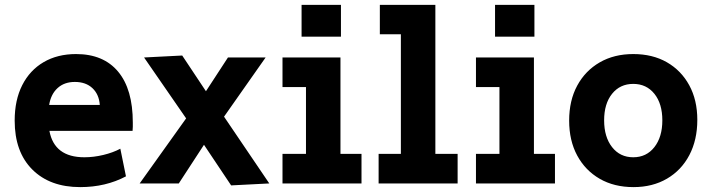

<svg xmlns="http://www.w3.org/2000/svg" viewBox="-20 -750 2911 785"><path d="M308 15Q184 15 112 -57Q40 -129 40 -257Q40 -341 71 -402Q102 -463 158.5 -496Q215 -529 291 -529Q403 -529 463 -457Q523 -385 523 -249Q523 -240 523 -231.5Q523 -223 522 -215H182Q202 -107 325 -107Q363 -107 402.5 -116.5Q442 -126 472 -142L495 -29Q412 15 308 15ZM181 -321H388Q385 -364 358 -389.5Q331 -415 286 -415Q243 -415 215.5 -390Q188 -365 181 -321Z M925 8 814 -158 711 0H551L741 -266L569 -515L725 -523L822 -377L912 -515H1066L896 -273L1081 0Z M1213 -600V-730H1374V-600ZM1135 0V-121H1231V-394H1135V-515H1372V-121H1458V0Z M1528 0V-121H1619V-610H1533V-730H1760V-121H1851V0Z M2004 -600V-730H2165V-600ZM1926 0V-121H2022V-394H1926V-515H2163V-121H2249V0Z M2570 15Q2491 15 2432 -19Q2373 -53 2340 -114Q2307 -175 2307 -257Q2307 -339 2340 -400Q2373 -461 2432 -495Q2491 -529 2569 -529Q2648 -529 2706.5 -495.5Q2765 -462 2798 -401.5Q2831 -341 2831 -260Q2831 -178 2798.5 -116Q2766 -54 2707 -19.5Q2648 15 2570 15ZM2569 -107Q2623 -107 2655.5 -148.5Q2688 -190 2688 -258Q2688 -326 2655.5 -366.5Q2623 -407 2569 -407Q2515 -407 2482.5 -366.5Q2450 -326 2450 -258Q2450 -190 2482.5 -148.5Q2515 -107 2569 -107Z"/></svg>

Font: Secular One
Style: Regular
Weight: 400
Designer: Michal Sahar
Foundry: Hagilda
Version: Version 1.002; ttfautohint (v1.8.4.7-5d5b);gftools[0.9.29]